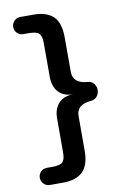

<svg xmlns="http://www.w3.org/2000/svg" viewBox="-104 -885 734 1103"><g transform="rotate(-10 262.5 -334.0)"><path d="M95 156Q74 156 59.5 141Q45 126 45 106Q45 85 59.5 70.5Q74 56 95 56H125Q173 56 187.5 41Q202 26 202 -14V-212Q202 -269 232.5 -301.5Q263 -334 318 -334Q263 -334 232.5 -366.5Q202 -399 202 -455V-653Q202 -693 187.5 -708.5Q173 -724 125 -724H95Q74 -724 59.5 -738.5Q45 -753 45 -774Q45 -794 59.5 -809Q74 -824 95 -824H173Q248 -824 287 -787Q326 -750 326 -664V-463Q326 -395 413 -389Q434 -388 447 -371.5Q460 -355 460 -334Q460 -313 447 -297Q434 -281 413 -279Q326 -273 326 -205V-4Q326 81 287 118.5Q248 156 173 156Z"/></g></svg>

Font: Zen Maru Gothic Black
Style: Regular
Weight: 900
Designer: Yoshimichi Ohira
Foundry: Positype
Version: Version 1.001